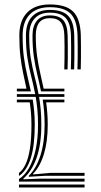

<svg xmlns="http://www.w3.org/2000/svg" viewBox="-20 -826 445 846"><path d="M63.6 -25.8V-37.1Q89.1 -53.1 108 -86.1Q126.8 -119.1 137.2 -167.2Q147.6 -215.2 147.6 -275.8Q147.6 -312.5 144.7 -342.5Q141.9 -372.6 137.4 -399.2H54.3V-411.3H135Q127.1 -452.4 117.5 -489.5Q107.8 -526.6 101 -569.5Q94.1 -612.4 94.2 -670.5Q94.5 -724.5 121.7 -753.4Q149 -782.3 199.5 -782.3Q255.5 -782.3 280.6 -756.1Q305.7 -729.8 307.1 -669.5Q307.6 -649.7 307.7 -623.3Q307.9 -597 307.7 -569.9Q307.5 -542.8 306.7 -520.3H292.2Q293 -542.8 293.3 -569.9Q293.6 -596.9 293.4 -623.1Q293.3 -649.3 292.6 -669.1Q291.1 -723.2 269.5 -746.7Q247.9 -770.2 199.5 -770.2Q155.9 -770.2 132.4 -744.3Q109 -718.5 108.7 -670.3Q108.6 -611.5 115.6 -569.1Q122.6 -526.7 132.3 -489.9Q142.1 -453.2 149.9 -411.3H263.7V-399.2H152.3Q156.6 -372.7 159.4 -342.6Q162.1 -312.6 162.1 -275.8Q162.1 -190.7 141.5 -131.5Q120.9 -72.3 83.2 -39.3V-36L152.1 -38.7H352.6V-25.8ZM54.3 -423.4V-435.4H96.6Q89.5 -468.8 82.2 -502.6Q74.9 -536.4 70 -576.9Q65.1 -617.4 65.2 -670.6Q65.5 -736 100.3 -771.2Q135.1 -806.4 199.5 -806.4Q270.6 -806.4 302.4 -774.8Q334.1 -743.2 336.1 -670.2Q336.6 -650.4 336.7 -624Q336.9 -597.6 336.7 -570.4Q336.5 -543.1 335.7 -520.3H321.2Q322 -543.2 322.3 -570.4Q322.6 -597.6 322.4 -623.8Q322.3 -650.1 321.6 -669.9Q319.7 -736.6 291.3 -765.5Q262.9 -794.3 199.5 -794.3Q142.1 -794.3 111.1 -762.3Q80 -730.2 79.7 -670.6Q79.6 -614.8 85.4 -572.8Q91.2 -530.8 99.8 -495.3Q108.3 -459.7 116.1 -423.4ZM160.7 -423.4Q152.9 -461.9 144.1 -498.2Q135.3 -534.6 129.2 -575.8Q123.1 -617 123.2 -670.2Q123.5 -712.5 143.1 -735.3Q162.8 -758.1 199.5 -758.1Q240.1 -758.1 258.5 -737.3Q277 -716.5 278.1 -668.6Q278.6 -649 278.7 -622.9Q278.9 -596.8 278.7 -569.8Q278.5 -542.8 277.7 -520.3H263.2Q264 -543.1 264.3 -570Q264.6 -596.8 264.4 -622.8Q264.3 -648.7 263.6 -668.2Q262.6 -710 247.6 -728Q232.7 -746 199.5 -746Q137.8 -746 137.7 -670.2Q137.7 -619.8 143.2 -580.5Q148.7 -541.2 156.7 -506.5Q164.7 -471.9 172.2 -435.4H263.7V-423.4ZM63.6 -50.6V-64Q79.5 -75.4 91.9 -100.5Q104.4 -125.7 111.5 -168.6Q118.6 -211.5 118.6 -275.8Q118.6 -304.6 116.5 -328.9Q114.4 -353.1 111 -375.1H54.3V-387.1H124.2Q128 -362.6 130.6 -335.5Q133.1 -308.4 133.1 -275.8Q133.1 -184.6 115.5 -129.1Q97.9 -73.5 63.6 -50.6ZM106.9 -47.2 106.9 -51.6Q139.8 -83.5 158.2 -141.2Q176.6 -198.8 176.6 -275.8Q176.6 -308.4 174.3 -335.6Q172 -362.8 168.2 -387.2L263.7 -387.1V-375.1H183.4Q186.4 -353.3 188.3 -328.9Q190.3 -304.6 190.3 -275.8Q190.3 -203 173.7 -147.8Q157.1 -92.6 125.7 -60.2L125.5 -57.5L204.6 -64.4H352.6V-51.5H181.6ZM63.6 0V-12.9H352.6V0Z"/></svg>

Font: Big Shoulders Inline Display SC Thin
Style: Regular
Weight: 100
Designer: Patric King
Foundry: XO Type Co
Version: Version 2.002